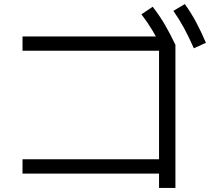

<svg xmlns="http://www.w3.org/2000/svg" viewBox="-20 -875 1040 938"><path d="M757 43V-27H90V-97H757V-627H90V-697H807L837 -656V43ZM777 -625Q751 -682 726 -724Q701 -766 671 -805L726 -842Q760 -798 786 -753.5Q812 -709 837 -656ZM927 -639Q902 -696 878.5 -739Q855 -782 827 -822L883 -855Q914 -812 938.5 -766Q963 -720 986 -666Z"/></svg>

Font: M PLUS 2
Style: Regular
Weight: 400
Designer: Coji Morishita
Foundry: UNDERFOREST DESIGN
Version: Version 1.001